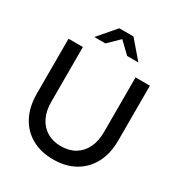

<svg xmlns="http://www.w3.org/2000/svg" viewBox="-212 -1061 1137 1216"><g transform="rotate(30 356.5 -453.5)"><path d="M356 11Q265 11 198 -27Q131 -65 95 -134.5Q59 -204 59 -299V-700H164V-299Q164 -234 187.5 -186Q211 -138 254.5 -112Q298 -86 356 -86Q416 -86 459 -112Q502 -138 525.5 -186Q549 -234 549 -299V-700H654V-299Q654 -204 617.5 -134.5Q581 -65 514 -27Q447 11 356 11ZM435 -791 355 -868 276 -791H195L304 -918H408L517 -791Z"/></g></svg>

Font: Red Hat Display Medium
Style: Regular
Weight: 500
Designer: Pentagram, MCKL
Foundry: Pentagram, MCKL
Version: Version 1.023